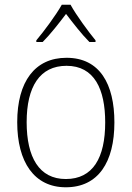

<svg xmlns="http://www.w3.org/2000/svg" viewBox="-20 -784 559 814"><path d="M279 -764H242C218 -721 167 -652 134 -613V-606H161C194 -639 232 -688 260 -725C289 -687 326 -639 359 -606H385V-613C356 -648 303 -720 279 -764ZM465 -265C465 -428 403 -539 262 -539C128 -539 53 -438 53 -266C53 -97 125 10 259 10C397 10 465 -97 465 -265ZM93 -266C93 -417 149 -505 262 -505C380 -505 426 -406 426 -265C426 -115 374 -25 259 -25C146 -25 93 -117 93 -266Z"/></svg>

Font: Noto Sans Lao SemiCondensed ExtraLight
Style: Regular
Weight: 200
Width: 4
Designer: Monotype Design Team
Foundry: Monotype Imaging Inc.
Version: Version 2.003